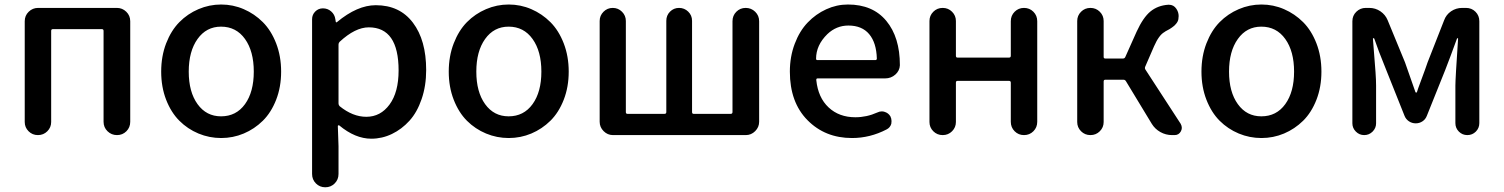

<svg xmlns="http://www.w3.org/2000/svg" viewBox="-20 -584 6500 830"><path d="M86.9 -56.6V-492.2Q86.9 -516.6 104 -533.2Q121.1 -549.8 144.5 -549.8H485.4Q508.8 -549.8 525.9 -533.2Q543 -516.6 543 -492.2V-57.6Q543 -33.2 526.4 -16.6Q509.8 0 485.8 0Q461.9 0 444.8 -16.6Q427.7 -33.2 427.7 -57.6V-450.2Q427.7 -458 420.9 -458H208Q201.2 -458 201.2 -450.2V-56.6Q201.2 -33.2 184.6 -16.6Q168 0 144 0Q120.1 0 103.5 -16.6Q86.9 -33.2 86.9 -56.6Z M676.8 -274.4Q676.8 -340.8 698.2 -396.5Q719.7 -452.1 755.4 -488.3Q791 -524.4 837.9 -544.4Q884.8 -564.5 936 -564.5Q987.3 -564.5 1033.7 -544.4Q1080.1 -524.4 1116.2 -488.3Q1152.3 -452.1 1173.8 -396.5Q1195.3 -340.8 1195.3 -274.4Q1195.3 -208 1173.8 -152.8Q1152.3 -97.7 1116.2 -62Q1080.1 -26.4 1033.7 -6.8Q987.3 12.7 936 12.7Q884.8 12.7 837.9 -6.8Q791 -26.4 755.4 -62Q719.7 -97.7 698.2 -152.8Q676.8 -208 676.8 -274.4ZM935.5 -81.1Q1001 -81.1 1039.1 -133.8Q1077.1 -186.5 1077.1 -274.4Q1077.1 -362.3 1039.1 -415.5Q1001 -468.8 935.5 -468.8Q872.1 -468.8 834 -415.5Q795.9 -362.3 795.9 -274.4Q795.9 -186.5 834 -133.8Q872.1 -81.1 935.5 -81.1Z M1329.1 168V-501Q1329.1 -520.5 1342.8 -534.2Q1356.4 -547.9 1376 -547.9Q1396.5 -547.9 1411.6 -534.7Q1426.8 -521.5 1429.7 -501L1431.6 -489.3Q1432.6 -487.3 1434.1 -487.3Q1435.5 -487.3 1436.5 -488.3Q1524.4 -561.5 1604.5 -561.5Q1708 -561.5 1765.1 -485.8Q1822.3 -410.2 1822.3 -281.2Q1822.3 -212.9 1802.7 -155.8Q1783.2 -98.6 1750 -62Q1716.8 -25.4 1674.3 -4.9Q1631.8 15.6 1585 15.6Q1515.6 15.6 1446.3 -42Q1444.3 -43 1442.4 -42Q1440.4 -41 1440.4 -39.1L1443.4 47.9V168Q1443.4 192.4 1426.8 209Q1410.2 225.6 1386.2 225.6Q1362.3 225.6 1345.7 209Q1329.1 192.4 1329.1 168ZM1563.5 -79.1Q1625 -79.1 1664.1 -132.3Q1703.1 -185.5 1703.1 -279.3Q1703.1 -465.8 1574.2 -465.8Q1515.6 -465.8 1448.2 -403.3Q1443.4 -398.4 1443.4 -391.6V-136.7Q1443.4 -129.9 1448.2 -125Q1504.9 -79.1 1563.5 -79.1Z M1919.9 -274.4Q1919.9 -340.8 1941.4 -396.5Q1962.9 -452.1 1998.5 -488.3Q2034.2 -524.4 2081.1 -544.4Q2127.9 -564.5 2179.2 -564.5Q2230.5 -564.5 2276.9 -544.4Q2323.2 -524.4 2359.4 -488.3Q2395.5 -452.1 2417 -396.5Q2438.5 -340.8 2438.5 -274.4Q2438.5 -208 2417 -152.8Q2395.5 -97.7 2359.4 -62Q2323.2 -26.4 2276.9 -6.8Q2230.5 12.7 2179.2 12.7Q2127.9 12.7 2081.1 -6.8Q2034.2 -26.4 1998.5 -62Q1962.9 -97.7 1941.4 -152.8Q1919.9 -208 1919.9 -274.4ZM2178.7 -81.1Q2244.1 -81.1 2282.2 -133.8Q2320.3 -186.5 2320.3 -274.4Q2320.3 -362.3 2282.2 -415.5Q2244.1 -468.8 2178.7 -468.8Q2115.2 -468.8 2077.1 -415.5Q2039.1 -362.3 2039.1 -274.4Q2039.1 -186.5 2077.1 -133.8Q2115.2 -81.1 2178.7 -81.1Z M2629.9 0Q2606.4 0 2589.4 -17.1Q2572.3 -34.2 2572.3 -57.6V-493.2Q2572.3 -516.6 2588.9 -533.2Q2605.5 -549.8 2628.9 -549.8Q2652.3 -549.8 2668.9 -533.2Q2685.5 -516.6 2685.5 -493.2V-99.6Q2685.5 -91.8 2692.4 -91.8H2852.5Q2860.4 -91.8 2860.4 -99.6V-494.1Q2860.4 -517.6 2876.5 -533.7Q2892.6 -549.8 2915.5 -549.8Q2938.5 -549.8 2955.1 -533.7Q2971.7 -517.6 2971.7 -494.1V-99.6Q2971.7 -91.8 2978.5 -91.8H3138.7Q3146.5 -91.8 3146.5 -99.6V-492.2Q3146.5 -516.6 3163.1 -533.2Q3179.7 -549.8 3203.6 -549.8Q3227.5 -549.8 3244.6 -533.2Q3261.7 -516.6 3261.7 -492.2V-57.6Q3261.7 -34.2 3244.6 -17.1Q3227.5 0 3204.1 0Z M3663.1 12.7Q3546.9 12.7 3470.7 -64.5Q3394.5 -141.6 3394.5 -274.4Q3394.5 -338.9 3415.5 -394.5Q3436.5 -450.2 3471.7 -486.8Q3506.8 -523.4 3551.8 -543.9Q3596.7 -564.5 3645.5 -564.5Q3752.9 -564.5 3811.5 -493.7Q3870.1 -422.9 3870.1 -302.7Q3870.1 -302.7 3870.1 -301.8Q3869.1 -278.3 3850.6 -261.7Q3832 -245.1 3806.6 -245.1H3514.6Q3507.8 -245.1 3508.8 -237.3Q3516.6 -162.1 3562 -119.6Q3607.4 -77.1 3677.7 -77.1Q3726.6 -77.1 3772.5 -97.7Q3782.2 -102.5 3792 -102.5Q3797.9 -102.5 3803.7 -100.6Q3820.3 -95.7 3829.1 -81.1Q3834 -71.3 3834 -60.5Q3834 -54.7 3833 -48.8Q3828.1 -32.2 3812.5 -24.4Q3741.2 12.7 3663.1 12.7ZM3507.8 -330.1Q3507.8 -324.2 3513.7 -324.2H3763.7Q3770.5 -324.2 3770.5 -331.1Q3770.5 -331.1 3770.5 -331.1Q3768.6 -399.4 3737.3 -436.5Q3706.1 -473.6 3647.5 -473.6Q3595.7 -473.6 3556.6 -436.5Q3507.8 -388.7 3507.8 -330.1Z M3998 -56.6V-493.2Q3998 -516.6 4014.6 -533.2Q4031.2 -549.8 4055.2 -549.8Q4079.1 -549.8 4095.7 -533.2Q4112.3 -516.6 4112.3 -493.2V-342.8Q4112.3 -335 4119.1 -335H4341.8Q4349.6 -335 4349.6 -342.8V-492.2Q4349.6 -516.6 4366.2 -533.2Q4382.8 -549.8 4406.7 -549.8Q4430.7 -549.8 4447.3 -533.2Q4463.9 -516.6 4463.9 -492.2V-57.6Q4463.9 -33.2 4447.3 -16.6Q4430.7 0 4406.7 0Q4382.8 0 4366.2 -16.6Q4349.6 -33.2 4349.6 -57.6V-226.6Q4349.6 -234.4 4341.8 -234.4H4119.1Q4112.3 -234.4 4112.3 -226.6V-56.6Q4112.3 -33.2 4095.7 -16.6Q4079.1 0 4055.2 0Q4031.2 0 4014.6 -16.6Q3998 -33.2 3998 -56.6Z M4930.7 -295.9Q4927.7 -289.1 4931.6 -283.2L5084 -48.8Q5088.9 -40 5088.9 -31.2Q5088.9 -24.4 5085 -16.6Q5076.2 0 5057.6 0H5046.9Q5019.5 0 4996.1 -13.2Q4972.7 -26.4 4959 -48.8L4847.7 -232.4Q4843.8 -239.3 4836.9 -239.3H4757.8Q4751 -239.3 4751 -231.4V-56.6Q4751 -33.2 4734.4 -16.6Q4717.8 0 4693.8 0Q4669.9 0 4653.3 -16.6Q4636.7 -33.2 4636.7 -56.6V-493.2Q4636.7 -516.6 4653.3 -533.2Q4669.9 -549.8 4693.8 -549.8Q4717.8 -549.8 4734.4 -533.2Q4751 -516.6 4751 -493.2V-337.9Q4751 -331.1 4757.8 -331.1H4835Q4841.8 -331.1 4844.7 -337.9L4893.6 -447.3Q4921.9 -508.8 4953.6 -534.7Q4985.4 -560.5 5030.3 -563.5Q5032.2 -563.5 5033.2 -563.5Q5053.7 -563.5 5065.4 -545.9Q5075.2 -531.2 5075.2 -514.6Q5075.2 -508.8 5074.2 -503.9V-502Q5073.2 -496.1 5070.8 -491.2Q5068.4 -486.3 5064 -481Q5059.6 -475.6 5056.2 -472.7Q5052.7 -469.7 5045.9 -464.8Q5039.1 -460 5035.6 -458Q5032.2 -456.1 5023.9 -451.7Q5015.6 -447.3 5013.7 -445.3Q4990.2 -432.6 4968.8 -383.8Z M5173.8 -274.4Q5173.8 -340.8 5195.3 -396.5Q5216.8 -452.1 5252.4 -488.3Q5288.1 -524.4 5335 -544.4Q5381.8 -564.5 5433.1 -564.5Q5484.4 -564.5 5530.8 -544.4Q5577.1 -524.4 5613.3 -488.3Q5649.4 -452.1 5670.9 -396.5Q5692.4 -340.8 5692.4 -274.4Q5692.4 -208 5670.9 -152.8Q5649.4 -97.7 5613.3 -62Q5577.1 -26.4 5530.8 -6.8Q5484.4 12.7 5433.1 12.7Q5381.8 12.7 5335 -6.8Q5288.1 -26.4 5252.4 -62Q5216.8 -97.7 5195.3 -152.8Q5173.8 -208 5173.8 -274.4ZM5432.6 -81.1Q5498 -81.1 5536.1 -133.8Q5574.2 -186.5 5574.2 -274.4Q5574.2 -362.3 5536.1 -415.5Q5498 -468.8 5432.6 -468.8Q5369.1 -468.8 5331.1 -415.5Q5293 -362.3 5293 -274.4Q5293 -186.5 5331.1 -133.8Q5369.1 -81.1 5432.6 -81.1Z M5826.2 -50.8V-492.2Q5826.2 -516.6 5843.3 -533.2Q5860.4 -549.8 5883.8 -549.8H5899.4Q5925.8 -549.8 5947.3 -535.2Q5968.8 -520.5 5978.5 -497.1L6053.7 -314.5Q6095.7 -194.3 6098.6 -186.5Q6099.6 -183.6 6102.1 -183.6Q6104.5 -183.6 6105.5 -186.5Q6107.4 -194.3 6125 -241.2Q6142.6 -288.1 6151.4 -314.5L6222.7 -496.1Q6231.4 -520.5 6252.9 -535.2Q6274.4 -549.8 6300.8 -549.8H6317.4Q6341.8 -549.8 6358.4 -533.2Q6375 -516.6 6375 -492.2V-51.8Q6375 -30.3 6359.9 -15.1Q6344.7 0 6323.2 0Q6301.8 0 6286.6 -15.1Q6271.5 -30.3 6271.5 -51.8V-213.9Q6271.5 -243.2 6283.2 -417Q6283.2 -418.9 6281.2 -418.9Q6279.3 -418.9 6278.3 -417Q6269.5 -391.6 6251 -342.8Q6232.4 -293.9 6227.5 -281.2L6148.4 -84Q6142.6 -68.4 6129.4 -59.6Q6116.2 -50.8 6100.1 -50.8Q6084 -50.8 6070.8 -59.6Q6057.6 -68.4 6051.8 -83L5972.7 -281.2Q5936.5 -370.1 5920.9 -417Q5919.9 -418.9 5917.5 -418.9Q5915 -418.9 5915 -417Q5916 -402.3 5919.9 -354Q5923.8 -305.7 5926.3 -271.5Q5928.7 -237.3 5928.7 -213.9V-50.8Q5928.7 -30.3 5913.6 -15.1Q5898.4 0 5877.4 0Q5856.4 0 5841.3 -15.1Q5826.2 -30.3 5826.2 -50.8Z"/></svg>

Font: Gen Jyuu Gothic P Medium
Style: Regular
Weight: 500
Designer: [Source Han Sans]
Ryoko NISHIZUKA  (kana & ideographs); Paul D. Hunt (Latin, Greek & Cyrillic); Wenlong ZHANG  (bopomofo
Version: Version 1.002.20150607